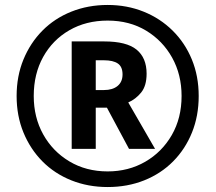

<svg xmlns="http://www.w3.org/2000/svg" viewBox="-20 -744 869 774"><path d="M414 10Q335 10 267.5 -17Q200 -44 151 -93.5Q102 -143 74.5 -210Q47 -277 47 -357Q47 -437 74.5 -504Q102 -571 151 -620.5Q200 -670 267.5 -697Q335 -724 414 -724Q492 -724 559 -697Q626 -670 676 -620.5Q726 -571 753.5 -504Q781 -437 781 -357Q781 -277 754 -210Q727 -143 678 -93.5Q629 -44 561.5 -17Q494 10 414 10ZM414 -53Q498 -53 565.5 -92Q633 -131 672.5 -199.5Q712 -268 712 -357Q712 -443 674 -511.5Q636 -580 569 -620.5Q502 -661 414 -661Q327 -661 259.5 -622Q192 -583 154 -514.5Q116 -446 116 -357Q116 -271 154 -202.5Q192 -134 259.5 -93.5Q327 -53 414 -53ZM269 -144V-577H400Q490 -577 530.5 -544Q571 -511 571 -447Q571 -398 549 -371Q527 -344 497 -331L605 -144H500L411 -310H366V-144ZM399 -381Q434 -381 454 -397.5Q474 -414 474 -444Q474 -475 455 -488Q436 -501 399 -501H366V-381Z"/></svg>

Font: Noto Sans Lao UI SemBd
Style: Regular
Weight: 600
Designer: Monotype Design Team
Foundry: Monotype Imaging Inc.
Version: Version 2.000; ttfautohint (v1.8.4.7-5d5b)